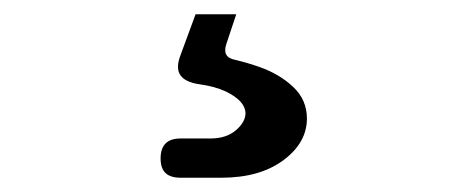

<svg xmlns="http://www.w3.org/2000/svg" viewBox="-20 -46 640 269"><path d="M233 203Q219 203 212 196.5Q205 190 205 176Q205 162 212 155Q219 148 233 148H275Q297 148 310.5 136.5Q324 125 324 112Q323 95 296 82Q281 75 259 72Q239 69 232.5 59Q226 49 233 31L254 -26H311L297 16Q294 25 297 30.5Q300 36 310 38Q327 42 344 48Q372 58 391 76Q410 94 410 120Q410 154 377 178.5Q344 203 290 203Z"/></svg>

Font: Maple Mono NF CN
Style: Regular
Weight: 400
Monospace: yes
Designer: subframe7536
Version: Version 7.000